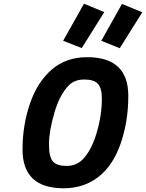

<svg xmlns="http://www.w3.org/2000/svg" viewBox="-20 -999 784 1031"><path d="M623 -740 524 -780 635 -978 744 -933ZM419 -741 319 -780 431 -979 540 -934ZM423 -142Q470 -189 498.5 -284Q527 -379 527 -470Q527 -525 506 -548.5Q485 -572 433 -572Q381 -572 351 -542Q301 -493 272 -393.5Q243 -294 243 -224.5Q243 -155 264.5 -131.5Q286 -108 337.5 -108Q389 -108 423 -142ZM322 12Q101 12 101 -196Q101 -327 141 -443Q181 -559 258 -625.5Q335 -692 448 -692Q669 -692 669 -484Q669 -347 628 -228.5Q587 -110 508.5 -49Q430 12 322 12Z"/></svg>

Font: Titillium Web
Style: Bold Italic
Weight: 700
Italic angle: -13°
Version: Version 1.002;PS 57.000;hotconv 1.0.70;makeotf.lib2.5.55311